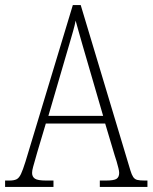

<svg xmlns="http://www.w3.org/2000/svg" viewBox="-22 -734 599 754"><path d="M-2 0V-25H15Q33 -25 43 -30Q53 -35 60.5 -51Q68 -67 78 -99L264 -714H295L490 -65Q495 -48 501 -39Q507 -30 517 -27.5Q527 -25 546 -25H557V0H370V-25H394Q426 -25 436 -32Q446 -39 446 -55Q446 -62 443 -74Q440 -86 436 -100Q432 -114 428 -125L391 -249H158L124 -135Q121 -124 116.5 -108.5Q112 -93 108 -78.5Q104 -64 104 -55Q104 -40 115 -32.5Q126 -25 159 -25H188V0ZM168 -279H383L321 -492Q311 -526 302.5 -555.5Q294 -585 287 -610Q280 -635 275 -653Q272 -636 265 -611.5Q258 -587 250 -559.5Q242 -532 234 -505Z"/></svg>

Font: Noto Serif Khmer Condensed ExtraLight
Style: Regular
Weight: 250
Width: 3
Designer: Danh Hong and the Monotype Design Team
Foundry: Monotype Imaging Inc.
Version: Version 2.004